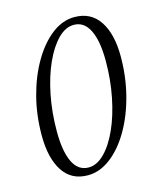

<svg xmlns="http://www.w3.org/2000/svg" viewBox="-104 -748 708 835"><g transform="rotate(-15 250.0 -330.0)"><path d="M189 10Q115 10 77 -48.5Q39 -107 39 -209Q39 -300 60.5 -382.5Q82 -465 120 -530Q158 -595 206.5 -632.5Q255 -670 309 -670Q383 -670 421.5 -612Q460 -554 460 -453Q460 -362 438.5 -278.5Q417 -195 379 -130Q341 -65 292 -27.5Q243 10 189 10ZM201 -22Q238 -22 272.5 -56.5Q307 -91 334 -151Q361 -211 376.5 -288.5Q392 -366 392 -451Q392 -541 368 -589.5Q344 -638 298 -638Q260 -638 226 -603.5Q192 -569 165 -509.5Q138 -450 122.5 -372.5Q107 -295 107 -209Q107 -119 130.5 -70.5Q154 -22 201 -22Z"/></g></svg>

Font: Spectral Light
Style: Italic
Weight: 300
Italic angle: -10°
Designer: Jean-Baptiste Levee
Foundry: Production Type
Version: Version 2.001